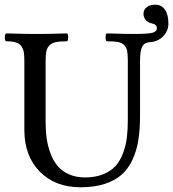

<svg xmlns="http://www.w3.org/2000/svg" viewBox="-20 -790 739 820"><path d="M619.1 -609.9Q596.7 -608.4 587.4 -590.8Q578.1 -573.2 578.1 -530.8V-294.9Q578.1 -236.8 570.8 -191.2Q563.5 -145.5 545.4 -106.9Q527.3 -68.4 498.5 -43.2Q469.7 -18.1 426 -4.2Q382.3 9.8 324.2 9.8Q215.3 9.8 149.7 -57.1Q84 -124 84 -235.8V-530.8Q84 -554.2 81.5 -567.9Q79.1 -581.5 71 -593Q63 -604.5 47.1 -609.1Q31.2 -613.8 4.9 -613.8Q0.5 -619.1 0.5 -630.4Q0.5 -641.6 4.9 -647H22Q88.4 -645 126 -645H145Q190.4 -645 250 -647H267.1Q271.5 -641.6 271.2 -629.9Q271 -618.2 267.1 -613.8Q236.3 -613.8 218.8 -610.1Q201.2 -606.4 191.2 -596.2Q181.2 -585.9 178 -571.3Q174.8 -556.6 174.8 -530.8V-269Q174.8 -231 179.4 -198.5Q184.1 -166 195.8 -134.5Q207.5 -103 226.1 -81.1Q244.6 -59.1 274.4 -45.7Q304.2 -32.2 342.8 -32.2Q387.2 -32.2 420.4 -45.7Q453.6 -59.1 473.4 -81.1Q493.2 -103 505.4 -135.7Q517.6 -168.5 521.7 -201.9Q525.9 -235.4 525.9 -276.9V-530.8Q525.9 -558.1 522.9 -573Q520 -587.9 509.8 -597.9Q499.5 -607.9 482.7 -610.8Q465.8 -613.8 435.1 -613.8Q430.7 -619.1 430.7 -630.9Q430.7 -642.6 435.1 -647H453.1Q514.6 -645 550.8 -645Q611.3 -645 630.6 -649.9Q649.9 -654.8 649.9 -669.9Q649.9 -685.5 628.9 -689.9Q612.3 -692.9 602.5 -704.1Q592.8 -715.3 592.8 -731Q592.8 -748.5 606.7 -759.3Q620.6 -770 643.1 -770Q669.4 -770 684.3 -749Q699.2 -728 699.2 -689Q699.2 -657.7 676.3 -634.5Q653.3 -611.3 619.1 -609.9Z"/></svg>

Font: Common Serif News
Style: Regular
Weight: 450
Designer: Philipp H. Poll, Khaled Hosny
Foundry: Stefan Peev, Context Ltd.
Version: Version 1.026